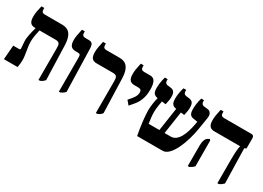

<svg xmlns="http://www.w3.org/2000/svg" viewBox="-16 -1283 2640 1925"><g transform="rotate(30 1304.0 -320.0)"><path d="M482 -30 469 -429C465 -538 427 -592 343 -592H141C115 -592 104 -604 104 -629V-647H71C56 -584 51 -552 51 -519C51 -455 71 -428 123 -428H129V-426C116 -374 95 -307 100 -251L105 -184C106 -170 103 -164 93 -164H23L10 0H168C174 -27 177 -62 177 -86C177 -147 154 -222 154 -288C154 -340 168 -398 175 -428H358C406 -428 414 -410 414 -359V7H431C454 -1 465 -11 482 -30Z M650 7H667C683 0 698 -9 718 -29L705 -515C704 -576 690 -592 647 -592H611C585 -592 573 -604 573 -629V-647H540C526 -583 520 -551 520 -517C520 -456 541 -428 593 -428H618C647 -428 650 -418 650 -383Z M1078 7H1095C1119 -1 1128 -10 1146 -30L1133 -429C1129 -539 1091 -592 1007 -592H855C829 -592 817 -604 817 -629V-647H784C770 -584 764 -552 764 -519C764 -455 784 -428 836 -428H1022C1070 -428 1078 -410 1078 -359Z M1325 -221 1370 -274C1426 -341 1434 -417 1434 -468C1434 -554 1411 -592 1364 -592H1293C1267 -592 1254 -603 1254 -628V-647H1221C1207 -584 1202 -552 1202 -517C1202 -455 1223 -428 1274 -428H1318C1345 -428 1357 -417 1357 -392C1357 -373 1352 -346 1323 -311L1286 -267Z M1552 0H1848C1946 0 2026 -209 2052 -378L2073 -509C2079 -545 2070 -584 2027 -588L1984 -593C1964 -596 1953 -609 1953 -631V-647H1921C1906 -594 1901 -551 1901 -517C1901 -465 1913 -440 1955 -433L2003 -426L1998 -397C1977 -281 1934 -164 1847 -164H1775L1814 -424L1855 -419C1862 -452 1869 -478 1869 -511C1869 -562 1853 -585 1812 -589L1778 -593C1758 -596 1747 -608 1747 -631V-647H1715C1700 -596 1694 -552 1694 -517C1694 -471 1705 -439 1750 -433H1755L1715 -164H1591C1584 -204 1578 -253 1578 -290C1578 -337 1587 -386 1594 -425L1640 -419C1647 -452 1654 -478 1654 -511C1654 -561 1639 -585 1597 -589L1563 -593C1543 -596 1532 -608 1532 -631V-647H1500C1485 -596 1480 -551 1480 -518C1480 -465 1492 -442 1534 -433L1540 -432C1527 -384 1519 -322 1519 -277C1519 -217 1534 -88 1552 0Z M2485 7H2502C2524 -2 2535 -11 2553 -29L2543 -431L2564 -440V-558C2564 -582 2554 -592 2531 -592H2218C2192 -592 2179 -603 2179 -628V-647H2146C2132 -585 2127 -552 2127 -517C2127 -455 2148 -428 2199 -428H2497V-426C2491 -400 2485 -363 2485 -266ZM2142 7H2159C2181 -4 2193 -12 2210 -29L2209 -327L2198 -340L2178 -328C2157 -317 2142 -286 2142 -232Z"/></g></svg>

Font: Noto Serif Hebrew Condensed Extra
Style: Regular
Weight: 800
Width: 3
Designer: Monotype Design Team
Foundry: Monotype Imaging Inc.
Version: Version 1.901